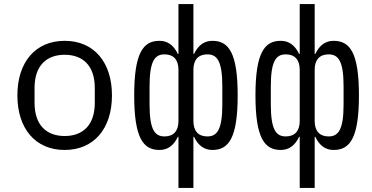

<svg xmlns="http://www.w3.org/2000/svg" viewBox="-20 -730 1840 950"><path d="M300 12C445 12 534 -94 534 -258C534 -422 445 -528 300 -528C155 -528 66 -422 66 -258C66 -94 155 12 300 12ZM300 -57C211 -57 151 -110 151 -221V-295C151 -406 211 -459 300 -459C389 -459 449 -406 449 -295V-221C449 -110 389 -57 300 -57Z M794 -55C746 -55 720 -88 720 -213V-303C720 -428 746 -461 794 -461C838 -461 863 -435 863 -385V-131C863 -81 838 -55 794 -55ZM863 200H937V-53H940C962 -7 993 12 1031 12C1112 12 1156 -48 1156 -258C1156 -468 1112 -528 1031 -528C993 -528 962 -509 940 -463H937V-710H863V-463H860C838 -509 807 -528 769 -528C688 -528 644 -468 644 -258C644 -48 688 12 769 12C807 12 838 -7 860 -53H863ZM1006 -55C962 -55 937 -81 937 -131V-385C937 -435 962 -461 1006 -461C1054 -461 1080 -428 1080 -303V-213C1080 -88 1054 -55 1006 -55Z M1394 -55C1346 -55 1320 -88 1320 -213V-303C1320 -428 1346 -461 1394 -461C1438 -461 1463 -435 1463 -385V-131C1463 -81 1438 -55 1394 -55ZM1463 200H1537V-53H1540C1562 -7 1593 12 1631 12C1712 12 1756 -48 1756 -258C1756 -468 1712 -528 1631 -528C1593 -528 1562 -509 1540 -463H1537V-710H1463V-463H1460C1438 -509 1407 -528 1369 -528C1288 -528 1244 -468 1244 -258C1244 -48 1288 12 1369 12C1407 12 1438 -7 1460 -53H1463ZM1606 -55C1562 -55 1537 -81 1537 -131V-385C1537 -435 1562 -461 1606 -461C1654 -461 1680 -428 1680 -303V-213C1680 -88 1654 -55 1606 -55Z"/></svg>

Font: IBM Plex Mono
Style: Regular
Weight: 400
Monospace: yes
Designer: Mike Abbink, Paul van der Laan, Pieter van Rosmalen
Foundry: Bold Monday
Version: Version 2.004